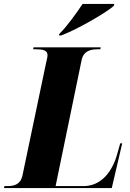

<svg xmlns="http://www.w3.org/2000/svg" viewBox="-62 -954 658 974"><path d="M239 -782 237 -774H248C334 -806 483 -894 515 -924L518 -934H357C327 -889 277 -819 239 -782ZM-42 0H505L558 -227H548L533 -174C510 -89 455 -10 362 -10H220L352 -649C362 -696 397 -704 435 -704H447L449 -714H108L106 -704H118C154 -704 179 -700 179 -674C179 -665 176 -653 172 -636L52 -64C42 -17 8 -10 -24 -10H-39Z"/></svg>

Font: Noto Serif Display Condensed Black
Style: Italic
Weight: 900
Width: 3
Italic angle: -12°
Designer: Monotype Design Team
Foundry: Monotype Imaging Inc.
Version: Version 2.009